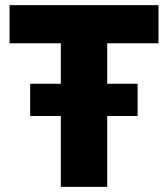

<svg xmlns="http://www.w3.org/2000/svg" viewBox="-20 -725 652 745"><path d="M216 0V-557H17V-705H595V-557H396V0ZM97 -275V-400H514V-275Z"/></svg>

Font: Nunito Sans 10pt SemiCondensed Black
Style: Regular
Weight: 900
Width: 4
Designer: Vernon Adams
Foundry: Vernon Adams
Version: Version 3.101;gftools[0.9.27]